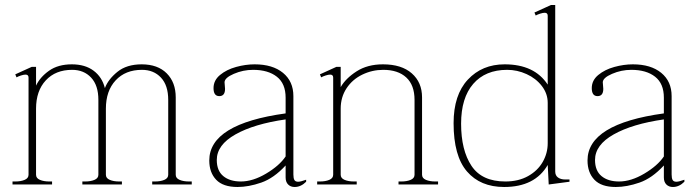

<svg xmlns="http://www.w3.org/2000/svg" viewBox="-20 -737 2768 767"><path d="M746 -12V0H588V-12H599Q621 -12 636.5 -18.5Q652 -25 652 -39V-338Q652 -396 623 -427Q594 -458 547 -458Q481 -458 442 -416Q403 -374 403 -303V-39Q403 -25 418.5 -18.5Q434 -12 456 -12H467V0H309V-12H320Q342 -12 357.5 -18.5Q373 -25 373 -39V-338Q373 -396 344 -427Q315 -458 268 -458Q202 -458 163 -416Q124 -374 124 -303V-39Q124 -25 139.5 -18.5Q155 -12 177 -12H188V0H30V-12H41Q63 -12 78.5 -18.5Q94 -25 94 -39V-427Q94 -439 82 -439Q75 -439 64 -435.5Q53 -432 46 -428L41 -440L107 -470H124V-395Q140 -429 176 -454.5Q212 -480 267 -480Q320 -480 354 -454.5Q388 -429 399 -385Q412 -420 449 -450Q486 -480 546 -480Q610 -480 646 -444Q682 -408 682 -348V-39Q682 -25 697.5 -18.5Q713 -12 735 -12Z M816 -96Q816 -242 1121 -284V-347Q1121 -403 1086 -430.5Q1051 -458 991 -458Q951 -458 914 -442Q877 -426 877 -408Q877 -403 878 -395.5Q879 -388 879 -382Q879 -353 856 -353Q833 -353 833 -385Q833 -416 859 -437.5Q885 -459 923 -469.5Q961 -480 997 -480Q1069 -480 1110.5 -446Q1152 -412 1152 -353V-40Q1152 -25 1156 -18Q1160 -11 1171 -11Q1181 -11 1203 -19V-11Q1182 10 1157 10Q1141 10 1131 0Q1121 -10 1121 -28V-76Q1074 -25 1023.5 -7.5Q973 10 929 10Q871 10 843.5 -19Q816 -48 816 -96ZM1121 -112V-260Q995 -242 920.5 -200Q846 -158 846 -98Q846 -55 872 -33.5Q898 -12 942 -12Q990 -12 1043 -43.5Q1096 -75 1121 -112Z M1730 -12V0H1572V-12H1583Q1605 -12 1620.5 -18.5Q1636 -25 1636 -39V-338Q1636 -397 1603 -427.5Q1570 -458 1511 -458Q1467 -458 1427.5 -439Q1388 -420 1364.5 -384.5Q1341 -349 1341 -303V-39Q1341 -25 1356.5 -18.5Q1372 -12 1394 -12H1405V0H1247V-12H1258Q1280 -12 1295.5 -18.5Q1311 -25 1311 -39V-427Q1311 -439 1299 -439Q1292 -439 1281 -435.5Q1270 -432 1263 -428L1258 -440L1324 -470H1341V-389Q1361 -424 1404.5 -452Q1448 -480 1510 -480Q1584 -480 1625 -444Q1666 -408 1666 -348V-39Q1666 -25 1681.5 -18.5Q1697 -12 1719 -12Z M1792 -245Q1792 -358 1849 -419Q1906 -480 1996 -480Q2115 -480 2168 -399V-674Q2168 -686 2156 -686Q2149 -686 2138 -682.5Q2127 -679 2120 -675L2115 -687L2181 -717H2198V-52Q2198 -36 2209 -28Q2220 -20 2238 -20H2255V-11L2172 0L2168 -78Q2117 10 1994 10Q1899 10 1845.5 -52Q1792 -114 1792 -245ZM2168 -165V-326Q2168 -363 2144.5 -393.5Q2121 -424 2083.5 -441Q2046 -458 2006 -458Q1919 -458 1870.5 -402Q1822 -346 1822 -243Q1822 -137 1863.5 -74.5Q1905 -12 1999 -12Q2051 -12 2089.5 -33.5Q2128 -55 2148 -90Q2168 -125 2168 -165Z M2327 -96Q2327 -242 2632 -284V-347Q2632 -403 2597 -430.5Q2562 -458 2502 -458Q2462 -458 2425 -442Q2388 -426 2388 -408Q2388 -403 2389 -395.5Q2390 -388 2390 -382Q2390 -353 2367 -353Q2344 -353 2344 -385Q2344 -416 2370 -437.5Q2396 -459 2434 -469.5Q2472 -480 2508 -480Q2580 -480 2621.5 -446Q2663 -412 2663 -353V-40Q2663 -25 2667 -18Q2671 -11 2682 -11Q2692 -11 2714 -19V-11Q2693 10 2668 10Q2652 10 2642 0Q2632 -10 2632 -28V-76Q2585 -25 2534.5 -7.5Q2484 10 2440 10Q2382 10 2354.5 -19Q2327 -48 2327 -96ZM2632 -112V-260Q2506 -242 2431.5 -200Q2357 -158 2357 -98Q2357 -55 2383 -33.5Q2409 -12 2453 -12Q2501 -12 2554 -43.5Q2607 -75 2632 -112Z"/></svg>

Font: Taviraj Thin
Style: Regular
Weight: 250
Designer: Katatrad Team
Foundry: CadsonDemak
Version: Version 1.001